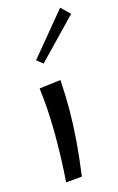

<svg xmlns="http://www.w3.org/2000/svg" viewBox="-122 -843 551 895"><g transform="rotate(-15 153.5 -395.0)"><path d="M159 -5 81 2Q89 -103 89 -222.5Q89 -342 75 -453L179 -466Q184 -387 183.5 -315.5Q183 -244 177 -169.5Q171 -95 159 -5ZM123 -560 93 -584 265 -792 307 -751Z"/></g></svg>

Font: Marhey Light
Style: Regular
Weight: 300
Designer: Nur Syamsi & Bustanul Arifin
Foundry: Namelatype
Version: Version 1.000